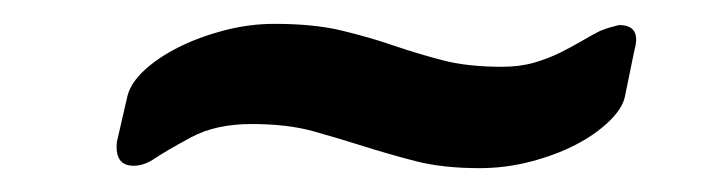

<svg xmlns="http://www.w3.org/2000/svg" viewBox="-20 -380 600 161"><path d="M78 -261 87 -300Q90 -311 101.5 -321.5Q113 -332 130 -340.5Q147 -349 168 -354.5Q189 -360 210 -360Q243 -360 266 -354.5Q289 -349 309.5 -342Q330 -335 351 -329.5Q372 -324 401 -324Q416 -324 428 -327.5Q440 -331 450 -336Q460 -341 468.5 -346Q477 -351 483 -354Q488 -356 491.5 -357Q495 -358 499 -359Q518 -359 512 -338L504 -299Q502 -289 490.5 -278Q479 -267 462.5 -258.5Q446 -250 425 -244.5Q404 -239 382 -239Q351 -239 328 -245Q305 -251 284.5 -257.5Q264 -264 242.5 -270Q221 -276 191 -276Q161 -276 140.5 -265Q120 -254 108 -246Q100 -241 92 -241Q76 -241 78 -261Z"/></svg>

Font: SVN-Rubik
Style: Italic
Weight: 400
Italic angle: -12°
Designer: Hubert and Fischer
Foundry: Hubert & Fischer
Version: Version 2.101; ttfautohint (v1.8.3)